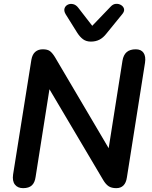

<svg xmlns="http://www.w3.org/2000/svg" viewBox="-20 -969 787 997"><path d="M100 8Q72 8 57.5 -10.5Q43 -29 48 -63L143 -659Q148 -687 163.5 -700Q179 -713 202 -713Q227 -713 239.5 -703.5Q252 -694 265 -673L564 -166H539L616 -654Q621 -684 638 -698.5Q655 -713 685 -713Q713 -713 725.5 -694.5Q738 -676 733 -643L639 -48Q635 -20 621 -6Q607 8 584 8Q559 8 544 -2Q529 -12 516 -34L217 -539H242L165 -51Q161 -21 145.5 -6.5Q130 8 100 8ZM452 -753Q428 -753 411.5 -765Q395 -777 381 -799L321 -895Q311 -912 315 -925Q319 -938 331.5 -944.5Q344 -951 359.5 -947.5Q375 -944 387 -928L459 -835L555 -935Q567 -948 582 -949Q597 -950 609 -942.5Q621 -935 624 -923Q627 -911 616 -897L533 -795Q516 -773 496.5 -763Q477 -753 452 -753Z"/></svg>

Font: Nunito ExtraLight
Style: Italic
Weight: 200
Italic angle: -9°
Designer: Vernon Adams
Foundry: Vernon Adams
Version: Version 3.602